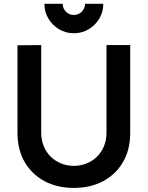

<svg xmlns="http://www.w3.org/2000/svg" viewBox="-20 -952 760 988"><path d="M360 -781Q318 -781 283.8 -801.5Q249.5 -822 229 -856.2Q208.5 -890.5 208.5 -932.5H302.5Q302.5 -908.5 319.2 -891.8Q336 -875 360 -875Q384 -875 400.8 -891.8Q417.5 -908.5 417.5 -932.5H511.5Q511.5 -890.5 491 -856.2Q470.5 -822 436.2 -801.5Q402 -781 360 -781ZM360 15Q274 15 208.8 -20Q143.5 -55 106.8 -118.5Q70 -182 70 -267.5V-719L192 -720V-270.5Q192 -230 205.8 -198Q219.5 -166 243 -143.8Q266.5 -121.5 297 -110Q327.5 -98.5 360 -98.5Q393.5 -98.5 423.8 -110.2Q454 -122 477.5 -144.2Q501 -166.5 514.5 -198.5Q528 -230.5 528 -270.5V-720H650V-267.5Q650 -182 613.2 -118.5Q576.5 -55 511.2 -20Q446 15 360 15Z"/></svg>

Font: Manrope ExtraLight
Style: Bold
Weight: 700
Version: Version 4.504